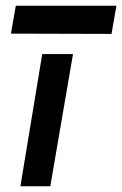

<svg xmlns="http://www.w3.org/2000/svg" viewBox="-20 -648 425 668"><path d="M18 -531 368 -530 385 -628H35ZM127 -460 51 0H155L234 -460Z"/></svg>

Font: Jost Medium
Style: Italic
Weight: 500
Italic angle: -5°
Version: Version 3.710